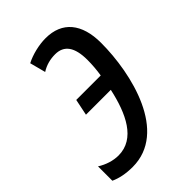

<svg xmlns="http://www.w3.org/2000/svg" viewBox="-197 -617 699 699"><g transform="rotate(-45 152.0 -268.0)"><path d="M64 10C244 10 302 -232 302 -391C302 -490 256 -546 171 -546C136 -546 96 -536 67 -521L83 -460C105 -474 129 -480 154 -480C200 -480 223 -448 223 -382C223 -359 221 -332 217 -308H91L78 -245H206C184 -144 143 -56 57 -56C30 -56 1 -65 -24 -81V-7C0 4 29 10 64 10Z"/></g></svg>

Font: Noto Sans ExtraCondensed
Style: Italic
Weight: 400
Width: 2
Italic angle: -12°
Designer: Monotype Design Team
Foundry: Monotype Imaging Inc.
Version: Version 2.013